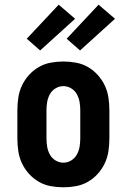

<svg xmlns="http://www.w3.org/2000/svg" viewBox="-20 -790 540 818"><path d="M250 8Q223 8 196 3Q169 -2 145.5 -15.5Q122 -29 103.5 -49.5Q85 -70 73.5 -94.5Q62 -119 58 -146Q54 -173 54 -200V-320Q54 -347 58 -374Q62 -401 73.5 -425.5Q85 -450 103.5 -470.5Q122 -491 145.5 -504.5Q169 -518 196 -523Q223 -528 250 -528Q277 -528 304 -523Q331 -518 354.5 -504.5Q378 -491 396.5 -470.5Q415 -450 426.5 -425.5Q438 -401 442 -374Q446 -347 446 -320V-200Q446 -173 442 -146Q438 -119 426.5 -94.5Q415 -70 396.5 -49.5Q378 -29 354.5 -15.5Q331 -2 304 3Q277 8 250 8ZM250 -97Q268 -97 283.5 -106.5Q299 -116 307.5 -131.5Q316 -147 319 -164.5Q322 -182 322 -200V-320Q322 -338 319 -355.5Q316 -373 307.5 -388.5Q299 -404 283.5 -413.5Q268 -423 250 -423Q232 -423 216.5 -413.5Q201 -404 192.5 -388.5Q184 -373 181 -355.5Q178 -338 178 -320V-200Q178 -182 181 -164.5Q184 -147 192.5 -131.5Q201 -116 216.5 -106.5Q232 -97 250 -97ZM321 -575 264 -625 400 -770 470 -710ZM151 -575 94 -625 230 -770 300 -710Z"/></svg>

Font: Iosevka Curly Slab Extrabold
Style: Regular
Weight: 800
Monospace: yes
Designer: Belleve Invis
Foundry: Belleve Invis
Version: Version 22.1.2; ttfautohint (v1.8.4)